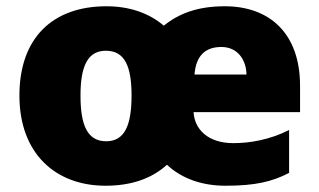

<svg xmlns="http://www.w3.org/2000/svg" viewBox="-20 -649 1020 613"><path d="M698 -629C611 -629 551 -606 503 -567C455 -608 392 -629 320 -629C147 -629 42 -527 42 -344C42 -159 157 -56 317 -56C399 -56 465 -79 513 -123C562 -77 628 -56 700 -56C795 -56 849 -69 903 -97V-234C840 -202 776 -192 725 -192C643 -192 601 -237 598 -291H938V-375C938 -545 838 -629 698 -629ZM687 -499C738 -499 766 -459 767 -411H601C606 -476 640 -499 687 -499ZM318 -487C378 -487 400 -438 400 -344C400 -249 378 -198 319 -198C259 -198 237 -249 237 -344C237 -438 260 -487 318 -487Z"/></svg>

Font: Noto Sans Malayalam UI Black
Style: Regular
Weight: 900
Designer: Jelle Bosma - Monotype Design Team
Foundry: Monotype Imaging Inc.
Version: Version 2.104